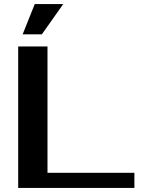

<svg xmlns="http://www.w3.org/2000/svg" viewBox="-20 -930 705 950"><path d="M645 -75V0H70V-700H215V-75ZM293 -910 187 -760H92L152 -910Z"/></svg>

Font: Prosto One
Style: Regular
Weight: 400
Designer: Pavel Emelyanov and Jovanny lemonad
Foundry: Pavel Emelyanov and Jovanny Lemonad
Version: Version 1.001